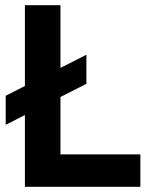

<svg xmlns="http://www.w3.org/2000/svg" viewBox="-20 -720 577 740"><path d="M2 -239V-351L313 -509V-397ZM76 0V-700H213V-125H521V0Z"/></svg>

Font: Figtree Light
Style: Bold
Weight: 700
Version: Version 2.002